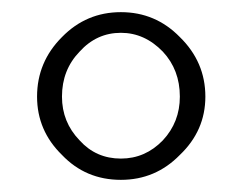

<svg xmlns="http://www.w3.org/2000/svg" viewBox="-20 -703 400 316"><path d="M41 -544Q41 -601 82 -642Q122 -683 179 -683Q236 -683 276 -642Q318 -601 318 -544Q318 -488 276 -448Q236 -407 179 -407Q121 -407 82 -448Q41 -488 41 -544ZM82 -544Q82 -502 111 -472Q138 -442 179 -442Q219 -442 248 -472Q276 -502 276 -544Q276 -588 248 -618Q218 -649 179 -649Q139 -649 111 -618Q82 -588 82 -544Z"/></svg>

Font: Almarai Light
Style: Regular
Weight: 300
Designer: Boutros International 2019
Foundry: Created by Boutros International 2019
Version: Version 1.10